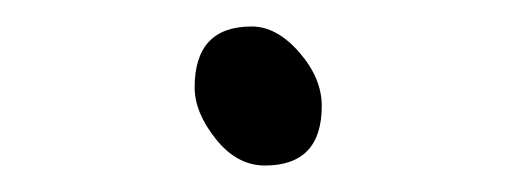

<svg xmlns="http://www.w3.org/2000/svg" viewBox="-20 -117 390 145"><path d="M180 8Q159 8 143 -12Q127 -32 127 -51Q127 -97 170 -97Q189 -97 206 -77.5Q223 -58 223 -37Q223 8 180 8Z"/></svg>

Font: LXGW WenKai TC Light
Style: Regular
Weight: 300
Designer: LXGW / Fontworks Inc.
Foundry: LXGW / Fontworks Inc.
Version: Version 1.330